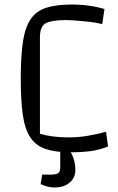

<svg xmlns="http://www.w3.org/2000/svg" viewBox="-20 -660 525 851"><path d="M459 -11Q423 4 383.5 9.5Q344 15 292 15Q224 15 181 0Q138 -15 114 -51.5Q90 -88 81 -151.5Q72 -215 72 -312Q72 -410 81.5 -474Q91 -538 115.5 -574.5Q140 -611 184.5 -625.5Q229 -640 300 -640Q319 -640 345.5 -638Q372 -636 398 -631Q424 -626 443 -620L433 -553Q407 -560 375.5 -563.5Q344 -567 315.5 -569Q287 -571 271 -571Q212 -571 184.5 -558Q157 -545 157 -494V-67Q184 -59 216.5 -55Q249 -51 284 -51Q327 -51 368.5 -58Q410 -65 450 -76ZM221 171Q192 171 160 156L167 114H204Q228 114 237.5 107.5Q247 101 247 84V-21H259Q284 -6 299 25Q314 56 314 93Q314 128 288.5 149.5Q263 171 221 171Z"/></svg>

Font: Changa Light
Style: Regular
Weight: 300
Designer: Eduardo Rodriguez Tunni
Foundry: Eduardo Rodriguez Tunni
Version: Version 3.002; ttfautohint (v1.8.2)